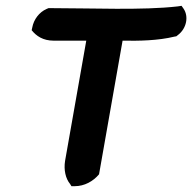

<svg xmlns="http://www.w3.org/2000/svg" viewBox="-20 -621 662 661"><path d="M89 -517C105 -497 128 -481 165 -481H277L204 -67C199 -36 206 -6 221 12L226 20H237C271 20 301 3 321 -21L402 -481C458 -480 524 -481 581 -495L587 -496L592 -500C623 -523 630 -565 612 -591L605 -601L592 -599C470 -585 296 -593 153 -593H147L140 -590C115 -579 96 -554 91 -526Z"/></svg>

Font: Snowfall
Style: BlkObl
Weight: 900
Designer: Jasper
Foundry: Cannot Into Space Fonts
Version: Version 0.9